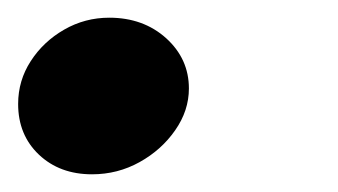

<svg xmlns="http://www.w3.org/2000/svg" viewBox="-24 -187 382 217"><path d="M80 10Q43.5 10 20 -12.2Q-3.5 -34.5 -3.5 -69.5Q-3.5 -96 10.8 -118Q25 -140 48.5 -153.5Q72 -167 99.5 -167Q138 -167 163.8 -143.8Q189.5 -120.5 189.5 -87Q189.5 -62 174 -39.8Q158.5 -17.5 133.8 -3.8Q109 10 80 10Z"/></svg>

Font: Libre Caslon Text Bold
Style: Italic
Weight: 700
Italic angle: -22.583°
Designer: Pablo Impallari, Rodrigo Fuenzalida, Katja Schimmel
Foundry: Pablo Impallari, Rodrigo Fuenzalida
Version: Version 2.000